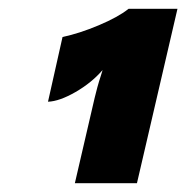

<svg xmlns="http://www.w3.org/2000/svg" viewBox="-20 -723 423 436"><path d="M150 -307 195 -501Q197 -510 201 -524.5Q205 -539 209 -551Q213 -563 213 -564Q188 -535 151.5 -514Q115 -493 89 -492L122 -639Q160 -647 204 -665.5Q248 -684 272 -703H383L291 -307Z"/></svg>

Font: Prodigy Sans ExtraBold
Style: Italic
Weight: 800
Italic angle: -13°
Designer: Wei Huang
Foundry: Wei Huang
Version: Version 1.003; ttfautohint (v1.8.3)